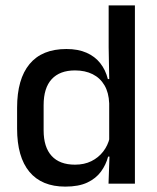

<svg xmlns="http://www.w3.org/2000/svg" viewBox="-20 -682 583 713"><path d="M222.5 11Q135 11 89.2 -44Q43.5 -99 43.5 -204.5V-282Q43.5 -388.5 89.8 -444.2Q136 -500 226.5 -500Q270 -500 301.2 -486.2Q332.5 -472.5 352.2 -447.5Q372 -422.5 380.5 -388.5H413L385.5 -298Q384 -338 368 -365.2Q352 -392.5 324 -406.5Q296 -420.5 258.5 -420.5Q202 -420.5 172 -388Q142 -355.5 142 -291.5V-198Q142 -135.5 171.8 -103Q201.5 -70.5 258.5 -70.5Q293 -70.5 319.2 -83.5Q345.5 -96.5 363 -119Q380.5 -141.5 387 -169.5L410 -100.5H381.5Q373.5 -70 354.8 -44.5Q336 -19 304 -4Q272 11 222.5 11ZM383 0 387 -114.5 385.5 -145.5V-348.5L386 -367.5L383.5 -506V-662H481V0Z"/></svg>

Font: Anek Tamil Medium Medium
Style: Regular
Weight: 500
Version: Version 1.003